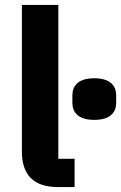

<svg xmlns="http://www.w3.org/2000/svg" viewBox="-20 -760 492 780"><path d="M363 -273C429 -273 452 -304 452 -343V-372C452 -411 429 -442 363 -442C297 -442 274 -411 274 -372V-343C274 -304 297 -273 363 -273ZM283 0V-115H217V-740H69V-144C69 -51 115 0 216 0Z"/></svg>

Font: IBM Plex Sans Thai Looped
Style: Bold
Weight: 700
Designer: Mike Abbink, Paul van der Laan, Pieter van Rosmalen, Ben Mitchell, Mark Frömberg
Foundry: Bold Monday
Version: Version 1.1